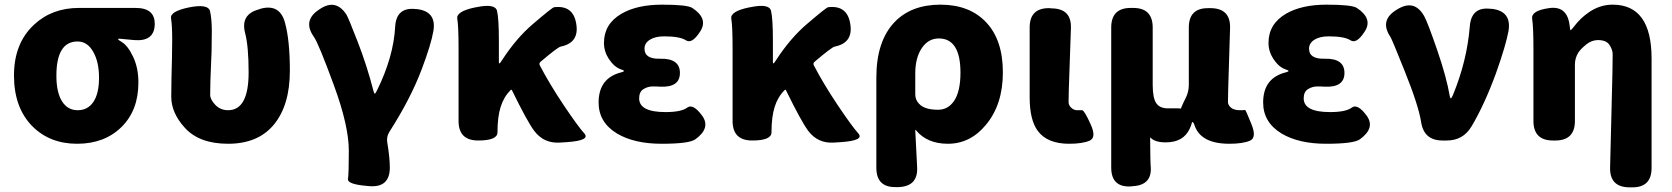

<svg xmlns="http://www.w3.org/2000/svg" viewBox="-20 -603 7175 824"><path d="M119 -61Q40 -141 40 -279Q40 -417 126 -497Q203 -569 319 -569H562Q647 -569 644 -496Q641 -424 556 -431L492 -437Q487 -437 487 -434.5Q487 -432 502 -423Q528 -408 551 -360Q574 -312 574 -249Q574 -129 501 -57.5Q428 14 311 14Q194 14 119 -61ZM381 -379Q356 -425 313 -425Q222 -425 222 -278Q222 -207 246 -168.5Q270 -130 313.5 -130Q357 -130 381 -166Q405 -202 405 -269Q405 -336 381 -379Z M959 14Q834 14 772 -56Q715 -119 715 -188Q715 -231 716 -274L718 -351Q719 -392 719 -433Q719 -495 714 -524.5Q709 -554 790 -571Q874 -588 881.5 -554.5Q889 -521 889 -470Q889 -427 888 -384L883 -257Q882 -216 882 -196Q882 -176 904 -153Q926 -130 959 -130Q1047 -130 1047 -292Q1047 -404 1032 -461Q1011 -542 1092 -563L1100 -566Q1181 -587 1203 -506Q1224 -430 1224 -300Q1224 -152 1156 -69Q1088 14 959 14Z M1556 195Q1470 188 1473.5 165Q1477 142 1477 44Q1477 -63 1413 -237Q1347 -417 1327 -445Q1278 -514 1348 -561L1351 -563Q1421 -611 1467 -540Q1475 -527 1515 -424Q1555 -321 1583 -212Q1586 -201 1588.5 -201Q1591 -201 1598 -215Q1669 -359 1676 -489Q1681 -574 1766 -564H1769Q1854 -554 1840 -470Q1830 -412 1790 -306Q1742 -179 1651 -37Q1638 -16 1642 8Q1653 74 1653 116Q1653 202 1567 196Z M2382 9Q2314 13 2273 -41Q2244 -79 2177 -216Q2175 -220 2171 -216Q2142 -187 2128.5 -144Q2115 -101 2115 -35Q2115 0 2032 0Q1948 0 1948 -84V-392Q1948 -491 1942.5 -522.5Q1937 -554 2018 -571L2024 -572Q2105 -589 2113 -556.5Q2121 -524 2121 -427V-336Q2121 -331 2123.5 -331Q2126 -331 2136 -347Q2196 -439 2266 -499Q2350 -571 2358 -572Q2440 -582 2453 -501Q2467 -419 2386 -403Q2373 -400 2300 -338Q2292 -331 2297 -322Q2337 -245 2397 -155Q2460 -61 2487.5 -30.5Q2515 0 2413 7Z M2628 -30Q2549 -78 2549 -163Q2549 -269 2648 -293Q2658 -296 2658 -298.5Q2658 -301 2646 -305Q2617 -314 2593 -350Q2572 -382 2572 -419Q2572 -500 2647 -544Q2714 -583 2821.5 -583Q2929 -583 2951 -569Q3021 -523 2985 -468Q2950 -413 2924 -430Q2898 -447 2830 -447Q2792 -447 2769 -432.5Q2746 -418 2746 -394Q2746 -349 2813 -351Q2898 -353 2898 -290Q2898 -227 2813 -231Q2802 -232 2781 -232Q2760 -232 2741.5 -220.5Q2723 -209 2723 -181Q2723 -122 2836 -122Q2904 -122 2929 -141Q2954 -160 2993 -107Q3032 -54 2964 -5Q2937 14 2819.5 14Q2702 14 2628 -30Z M3558 9Q3490 13 3449 -41Q3420 -79 3353 -216Q3351 -220 3347 -216Q3318 -187 3304.5 -144Q3291 -101 3291 -35Q3291 0 3208 0Q3124 0 3124 -84V-392Q3124 -491 3118.5 -522.5Q3113 -554 3194 -571L3200 -572Q3281 -589 3289 -556.5Q3297 -524 3297 -427V-336Q3297 -331 3299.5 -331Q3302 -331 3312 -347Q3372 -439 3442 -499Q3526 -571 3534 -572Q3616 -582 3629 -501Q3643 -419 3562 -403Q3549 -400 3476 -338Q3468 -331 3473 -322Q3513 -245 3573 -155Q3636 -61 3663.5 -30.5Q3691 0 3589 7Z M3826 200Q3741 202 3741 117V-270Q3741 -426 3819 -508Q3891 -583 4016 -583Q4141 -583 4212.5 -507Q4284 -431 4284 -292.5Q4284 -154 4211 -67Q4144 14 4048 14Q3959 14 3911 -44Q3908 -48 3908 -43L3916 113Q3921 197 3836 200ZM4006 -132Q4048 -132 4074 -169Q4102 -210 4102 -291Q4102 -438 4009 -438Q3964 -438 3936 -396.5Q3908 -355 3908 -287V-198Q3908 -174 3925 -157Q3948 -132 4006 -132Z M4568 14Q4475 14 4434 -41Q4399 -88 4399 -185V-485Q4399 -569 4483 -568L4494 -567Q4579 -566 4576 -482L4567 -220Q4566 -179 4566 -165Q4566 -151 4577.5 -140.5Q4589 -130 4602 -130Q4615 -130 4624 -130Q4634 -129 4660 -71Q4687 -13 4656.5 0.5Q4626 14 4568 14Z M4834 197Q4749 202 4749 116V-485Q4749 -569 4833 -569H4843Q4927 -569 4927 -485V-239Q4927 -183 4942 -160.5Q4957 -138 4992 -138H5031Q5126 -138 5086 -51Q5059 8 4983 8Q4938 8 4919 -11Q4916 -15 4916 -10Q4917 102 4918 106Q4928 191 4842 196ZM5097 -79Q5016 -79 5060 -165L5068 -181Q5082 -208 5082 -239V-485Q5082 -569 5166 -568H5178Q5262 -566 5259 -482L5251 -220Q5250 -179 5250 -165.5Q5250 -152 5263 -141Q5276 -130 5302 -130Q5321 -130 5323.5 -131Q5326 -132 5350 -72Q5375 -12 5344 1Q5313 14 5256 14Q5132 14 5106 -67Q5102 -79 5097 -79Z M5480 -30Q5401 -78 5401 -163Q5401 -269 5500 -293Q5510 -296 5510 -298.5Q5510 -301 5498 -305Q5469 -314 5445 -350Q5424 -382 5424 -419Q5424 -500 5499 -544Q5566 -583 5673.5 -583Q5781 -583 5803 -569Q5873 -523 5837 -468Q5802 -413 5776 -430Q5750 -447 5682 -447Q5644 -447 5621 -432.5Q5598 -418 5598 -394Q5598 -349 5665 -351Q5750 -353 5750 -290Q5750 -227 5665 -231Q5654 -232 5633 -232Q5612 -232 5593.5 -220.5Q5575 -209 5575 -181Q5575 -122 5688 -122Q5756 -122 5781 -141Q5806 -160 5845 -107Q5884 -54 5816 -5Q5789 14 5671.5 14Q5554 14 5480 -30Z M6171 0Q6091 0 6079 -79Q6068 -150 6008 -299Q5955 -432 5947 -445Q5900 -515 5972 -560L5977 -563Q6050 -608 6092 -534Q6106 -510 6148 -388Q6188 -272 6202 -190Q6204 -181 6206.5 -181Q6209 -181 6215 -194Q6276 -341 6288 -491Q6295 -576 6379 -565H6384Q6468 -554 6454 -470Q6443 -409 6400 -288Q6350 -152 6295 -60Q6259 0 6189 0Z M6972 201Q6888 200 6890 116L6900 -289Q6901 -330 6901 -371Q6901 -389 6887.5 -410Q6874 -431 6838 -431Q6811 -431 6788 -412.5Q6765 -394 6754 -378Q6739 -354 6739 -326V-84Q6739 0 6655 0H6645Q6561 0 6561 -84V-392Q6561 -487 6555.5 -522Q6550 -557 6627 -568Q6705 -580 6716 -496L6718 -481Q6719 -473 6720.5 -473Q6722 -473 6735 -489Q6763 -526 6800 -551Q6847 -583 6901 -583Q7068 -583 7068 -352V118Q7068 202 6984 201Z"/></svg>

Font: Resource Han Rounded JP Heavy
Style: Regular
Weight: 900
Designer: Cyano Hao (round all glyphs); Ryoko NISHIZUKA 西塚涼子 (kana, bopomofo & ideographs); Paul D. Hunt (Latin, Greek & Cyrillic)
Foundry: Cyano Hao
Version: 0.990